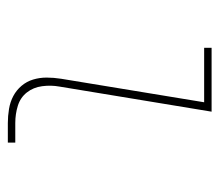

<svg xmlns="http://www.w3.org/2000/svg" viewBox="-55 -505 560 490"><g transform="rotate(90 225.0 -260.0)"><path d="M294 0Q276 0 258 -3Q240 -6 225 -14Q210 -22 199 -35Q188 -48 183 -64.5Q178 -81 178 -99Q178 -117 181 -136L241 -501H102V-520H265L201 -132Q197 -110 200 -87.5Q203 -65 216 -48.5Q229 -32 250 -25.5Q271 -19 294 -19H344V0Z"/></g></svg>

Font: Iosevka Etoile Thin Oblique
Style: Regular
Weight: 100
Italic angle: -9°
Designer: Belleve Invis
Foundry: Belleve Invis
Version: Version 15.5.2; ttfautohint (v1.8.4)